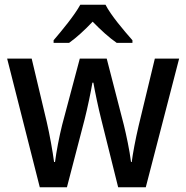

<svg xmlns="http://www.w3.org/2000/svg" viewBox="-20 -786 781 806"><path d="M423 -766H317C293 -722 241 -659 205 -617V-606H270C301 -628 336 -660 369 -695C403 -660 438 -628 470 -606H536V-617C500 -658 446 -721 423 -766ZM405 -285 476 0H592L732 -540H630L562 -258C549 -203 537 -139 533 -106H530C524 -155 510 -220 500 -261L428 -540H315L241 -262C229 -215 216 -146 211 -106H207C201 -151 189 -219 176 -275L113 -540H10L147 0H261L335 -284C347 -331 362 -403 368 -439H372C378 -404 393 -332 405 -285Z"/></svg>

Font: Noto Sans Arabic UI SmCn Md
Style: Regular
Weight: 500
Width: 4
Designer: Monotype Design Team, Nadine Chahine and Nizar Qandah
Foundry: Monotype Imaging Inc.
Version: Version 2.010